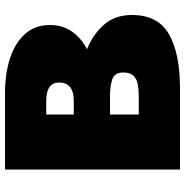

<svg xmlns="http://www.w3.org/2000/svg" viewBox="-6 -734 740 768"><g transform="rotate(-90 364.0 -350.0)"><path d="M688 -192Q688 -88 611 -44Q534 0 395 0H70V-700H375Q453 -700 514.5 -680Q576 -660 612 -620Q648 -580 648 -520Q648 -470 622 -432.5Q596 -395 551 -372Q609 -349 648.5 -305Q688 -261 688 -192ZM345 -535H290V-425H345Q383 -425 400.5 -440.5Q418 -456 418 -483Q418 -535 345 -535ZM290 -165H365Q390 -165 411 -169Q432 -173 445 -186Q458 -199 458 -227Q458 -262 430.5 -271Q403 -280 365 -280H290Z"/></g></svg>

Font: Jost* Black
Style: Regular
Weight: 900
Version: Version 3.7